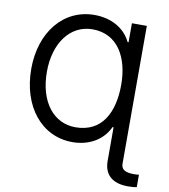

<svg xmlns="http://www.w3.org/2000/svg" viewBox="-99 -821 981 1114"><g transform="rotate(10 391.0 -264.0)"><path d="M676.8 -727.5H588.9V-615.7H583C547.4 -691.4 467.3 -737.3 367.7 -737.3C185.1 -737.3 59.6 -582 59.6 -366.2C59.6 -144.5 186 11.7 367.7 11.7C465.8 11.7 545.9 -34.7 583 -114.7H588.9V83.5C588.9 164.6 638.2 208.5 730.5 208.5C752 208.5 772 206.5 781.7 204.1V130.9C771.5 132.3 761.2 132.8 752.9 132.8C698.7 132.8 676.8 117.7 676.8 83.5ZM370.1 -76.2C242.2 -76.2 151.9 -187 151.9 -365.2C151.9 -532.7 238.3 -653.3 371.1 -653.3C520 -653.3 589.8 -524.4 589.8 -365.2C589.8 -202.6 527.3 -76.2 370.1 -76.2Z"/></g></svg>

Font: Raveo
Style: Regular
Weight: 400
Designer: Jakub Foglar, Rasmus Andersson (Inter)
Foundry: Jakubfoglar.com
Version: Version 1.100;Glyphs 3.2.3 (3260)